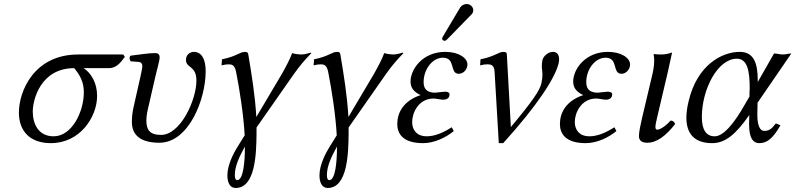

<svg xmlns="http://www.w3.org/2000/svg" viewBox="-20 -700 3956 955"><path d="M74 -140C74 -48 129 12 233 12C379 12 463 -119 463 -223C463 -287 434 -336 396 -361H521C556 -361 576 -383 601 -417L593 -429H369C150 -429 74 -247 74 -140ZM349 -361C379 -325 397 -291 397 -241C397 -143 337 -22 247 -22C170 -22 143 -85 143 -145C143 -204 182 -361 349 -361Z M645 -170C638 -140 636 -117 636 -93C636 -29 678 10 773 10C918 10 1003 -204 1003 -346C1003 -407 982 -442 944 -442C931 -442 905 -433 905 -402C905 -360 957 -375 957 -299C957 -203 878 -29 781 -29C723 -29 708 -56 708 -101C708 -126 714 -152 722 -185L753 -320C762 -359 774 -398 774 -415C774 -429 766 -436 753 -436C721 -436 676 -429 629 -423C622 -415 624 -404 630 -395L670 -392C682 -391 688 -382 688 -372C688 -363 685 -349 679 -321Z M1256 -36V-66L1442 -332C1471 -373 1496 -402 1529 -436L1524 -438C1501 -431 1489 -429 1476 -429C1468 -429 1442 -432 1433 -436C1424 -409 1402 -368 1383 -334L1255 -118C1249 -223 1232 -328 1215 -429C1214 -437 1210 -442 1200 -442C1171 -442 1159 -420 1084 -405L1082 -375C1099 -379 1108 -380 1118 -380C1133 -380 1147 -377 1154 -344C1172 -253 1191 -132 1197 -27L1158 36C1145 57 1111 118 1111 172C1111 205 1122 235 1152 235C1251 235 1255 63 1256 -36ZM1160 196C1152 196 1148 187 1148 171C1148 127 1169 82 1198 29V38C1198 99 1191 196 1160 196Z M1714 -36V-66L1900 -332C1929 -373 1954 -402 1987 -436L1982 -438C1959 -431 1947 -429 1934 -429C1926 -429 1900 -432 1891 -436C1882 -409 1860 -368 1841 -334L1713 -118C1707 -223 1690 -328 1673 -429C1672 -437 1668 -442 1658 -442C1629 -442 1617 -420 1542 -405L1540 -375C1557 -379 1566 -380 1576 -380C1591 -380 1605 -377 1612 -344C1630 -253 1649 -132 1655 -27L1616 36C1603 57 1569 118 1569 172C1569 205 1580 235 1610 235C1709 235 1713 63 1714 -36ZM1618 196C1610 196 1606 187 1606 171C1606 127 1627 82 1656 29V38C1656 99 1649 196 1618 196Z M2137 -210C2145 -210 2176 -204 2184 -204C2213 -204 2216 -223 2216 -230C2216 -239 2208 -244 2194 -244C2188 -244 2146 -239 2145 -239C2113 -239 2087 -250 2087 -291C2087 -357 2132 -413 2183 -413C2248 -413 2215 -333 2262 -333C2286 -333 2305 -356 2305 -379C2305 -412 2261 -442 2195 -442C2082 -442 2022 -356 2022 -294C2022 -262 2040 -242 2072 -227C1983 -197 1956 -136 1956 -83C1956 -37 1982 12 2084 12C2142 12 2199 -17 2237 -48L2227 -67C2184 -40 2144 -22 2101 -22C2055 -22 2030 -52 2030 -93C2030 -139 2062 -210 2137 -210ZM2301 -680C2290 -680 2276 -674 2269 -663L2184 -520C2182 -517 2180 -512 2180 -511C2179 -510 2179 -509 2179 -508C2179 -502 2185 -497 2192 -497C2196 -497 2201 -501 2205 -505L2324 -627C2330 -632 2332 -637 2333 -642C2334 -644 2334 -646 2334 -649C2334 -666 2319 -680 2301 -680Z M2440 -344 2461 12H2483C2654 -177 2742 -313 2759 -387C2760 -393 2761 -399 2761 -405C2761 -426 2752 -442 2731 -442C2703 -442 2682 -418 2678 -401C2676 -389 2675 -380 2675 -372C2675 -356 2678 -346 2678 -329C2678 -318 2677 -305 2673 -286C2665 -251 2632 -201 2521 -68L2501 -429C2501 -437 2497 -442 2486 -442C2457 -442 2445 -420 2370 -405L2368 -375C2385 -379 2394 -380 2404 -380C2419 -380 2438 -379 2440 -344Z M2946 -210C2954 -210 2985 -204 2993 -204C3022 -204 3025 -223 3025 -230C3025 -239 3017 -244 3003 -244C2997 -244 2955 -239 2954 -239C2922 -239 2896 -250 2896 -291C2896 -357 2941 -413 2992 -413C3057 -413 3024 -333 3071 -333C3095 -333 3114 -356 3114 -379C3114 -412 3070 -442 3004 -442C2891 -442 2831 -356 2831 -294C2831 -262 2849 -242 2881 -227C2792 -197 2765 -136 2765 -83C2765 -37 2791 12 2893 12C2951 12 3008 -17 3046 -48L3036 -67C2993 -40 2953 -22 2910 -22C2864 -22 2839 -52 2839 -93C2839 -139 2871 -210 2946 -210Z M3250 -55C3243 -55 3240 -59 3240 -68C3240 -79 3244 -96 3250 -122L3302 -343L3323 -439C3307 -433 3287 -429 3269 -429C3258 -429 3238 -430 3234 -431L3231 -429C3233 -419 3234 -409 3234 -399C3234 -371 3228 -342 3223 -322L3174 -115C3166 -81 3158 -42 3158 -23C3158 -4 3169 10 3199 10C3247 10 3292 -24 3338 -83C3335 -92 3329 -100 3315 -100C3289 -70 3261 -55 3250 -55Z M3748 -189 3916 -434C3904 -434 3888 -429 3874 -429C3860 -429 3844 -434 3830 -434L3749 -292V-302C3749 -390 3727 -442 3659 -442C3574 -442 3448 -380 3405 -196C3398 -167 3394 -140 3394 -115C3394 -37 3432 12 3522 12C3586 12 3638 -29 3707 -128L3706 -89V-81C3706 -18 3723 12 3757 12C3797 12 3826 -14 3862 -77L3839 -86C3816 -56 3804 -49 3780 -49C3760 -49 3747 -77 3747 -128V-131ZM3645 -408C3698 -408 3709 -346 3709 -260C3709 -254 3708 -248 3708 -241V-220L3684 -179C3630 -83 3577 -22 3535 -22C3489 -22 3471 -60 3471 -118C3471 -256 3550 -408 3645 -408Z"/></svg>

Font: Libertinus Serif
Style: Italic
Weight: 400
Italic angle: -12°
Designer: Philipp H. Poll, Khaled Hosny
Foundry: Caleb Maclennan
Version: Version 7.050;RELEASE